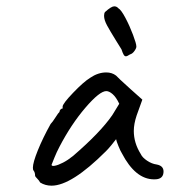

<svg xmlns="http://www.w3.org/2000/svg" viewBox="-20 -613 537 607"><path d="M91 -57Q91 -68 86 -74Q84 -76 84 -83Q84 -99 99.5 -137.5Q115 -176 140 -221Q146 -227 155.5 -242Q165 -257 168 -259Q168 -263 171 -266.5Q174 -270 178 -270V-276Q178 -285 211 -319.5Q244 -354 265 -367Q290 -384 316 -384Q334 -384 347 -374Q352 -368 393 -331L430 -298L412 -248Q403 -221 403 -199Q403 -161 425 -126Q430 -115 445 -105Q460 -95 475 -93Q497 -89 497 -71Q497 -51 479 -47Q475 -46 467 -46Q408 -46 365 -129Q361 -135 354.5 -151Q348 -167 347 -173Q341 -165 332 -154Q323 -143 315 -135Q206 -26 143 -26Q123 -26 107 -36Q104 -42 97.5 -48.5Q91 -55 91 -57ZM211 -120Q297 -194 335 -249L357 -285Q347 -306 336 -315.5Q325 -325 316 -325Q295 -325 250 -272.5Q205 -220 168 -149Q159 -132 152 -114.5Q145 -97 143 -92Q143 -87 153.5 -89Q164 -91 179.5 -99Q195 -107 211 -120ZM378 -435Q374 -435 371 -440Q368 -445 364 -457Q362 -460 346 -486Q328 -515 318.5 -532.5Q309 -550 309 -563Q309 -571 312 -575Q332 -593 341 -593Q349 -593 354 -587Q363 -582 376.5 -556.5Q390 -531 400.5 -503Q411 -475 411 -467Q412 -462 405.5 -452.5Q399 -443 391 -441Q382 -435 378 -435Z"/></svg>

Font: Caveat
Style: Regular
Weight: 400
Designer: Pablo Impallari
Foundry: Pablo Impallari
Version: Version 1.500; ttfautohint (v1.6)